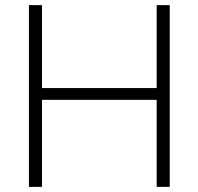

<svg xmlns="http://www.w3.org/2000/svg" viewBox="-20 -730 775 750"><path d="M643 -710V0H592V-340H144V0H93V-710H144V-386H592V-710Z"/></svg>

Font: Raleway Thin Light
Style: Regular
Weight: 300
Version: Version 4.026